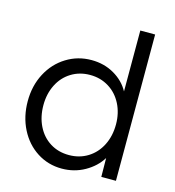

<svg xmlns="http://www.w3.org/2000/svg" viewBox="-111 -833 853 938"><g transform="rotate(15 315.5 -364.5)"><path d="M41 -265Q41 -343 74 -405.5Q107 -468 164.5 -503.5Q222 -539 291 -539Q355 -539 406 -509.5Q457 -480 483 -432V-740H558V0H484L483 -95Q454 -48 401.5 -18.5Q349 11 286 11Q217 11 161 -25Q105 -61 73 -124Q41 -187 41 -265ZM487 -266Q487 -323 463.5 -369Q440 -415 398 -441Q356 -467 303 -467Q250 -467 208 -441Q166 -415 143 -369Q120 -323 120 -266Q120 -207 143 -160.5Q166 -114 207.5 -88Q249 -62 303 -62Q356 -62 398 -88Q440 -114 463.5 -160.5Q487 -207 487 -266Z"/></g></svg>

Font: Lexend HM
Style: Regular
Weight: 400
Designer: Bonnie Shaver-Troup, Thomas Jockin, Octavio Pardo
Foundry: Lexend
Version: Version 1.091